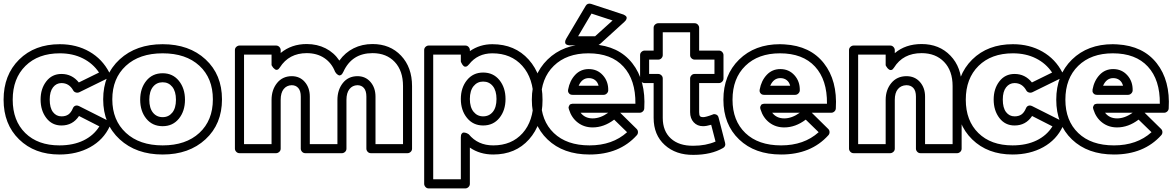

<svg xmlns="http://www.w3.org/2000/svg" viewBox="-32 -820 6467 1059"><path d="M-12.2 -270Q-12.2 -406.7 73.5 -491.5Q159.2 -576.2 297.9 -576.2Q389.6 -576.2 461.2 -535.2Q532.7 -494.1 570.8 -419.9Q575.7 -411.1 572.8 -401.4Q569.8 -391.6 560.1 -387.2L404.8 -311Q395.5 -307.1 386 -310.1Q376.5 -313 372.1 -320.8Q349.6 -361.8 307.1 -361.8Q278.8 -361.8 260.5 -338.4Q242.2 -314.9 242.2 -271Q242.2 -225.1 260.3 -201.7Q278.3 -178.2 307.1 -178.2Q330.1 -178.2 345 -188.5Q359.9 -198.7 370.1 -223.1Q374 -232.9 383.1 -236.6Q392.1 -240.2 403.8 -234.9L561 -155.8Q570.3 -151.4 574 -141.8Q577.6 -132.3 573.2 -123Q538.6 -48.8 465.3 -8.3Q392.1 32.2 295.9 32.2Q158.7 32.2 73.2 -51.3Q-12.2 -134.8 -12.2 -270ZM38.1 -270Q38.1 -154.3 107.4 -86.2Q176.8 -18.1 295.9 -18.1Q372.1 -18.1 428.5 -45.4Q484.9 -72.8 516.1 -123L403.8 -180.2Q369.1 -127.9 307.1 -127.9Q254.9 -127.9 223.4 -169.2Q191.9 -210.4 191.9 -271Q191.9 -330.6 223.4 -371.3Q254.9 -412.1 307.1 -412.1Q365.2 -412.1 402.8 -365.2L514.2 -419.9Q480.5 -470.2 425 -498Q369.6 -525.9 297.9 -525.9Q178.7 -525.9 108.4 -456.5Q38.1 -387.2 38.1 -270Z M537.1 -272Q537.1 -409.2 628.2 -492.7Q719.2 -576.2 865.2 -576.2Q1011.2 -576.2 1101.8 -492.4Q1192.4 -408.7 1192.4 -272Q1192.4 -135.7 1101.6 -51.8Q1010.7 32.2 865.2 32.2Q719.2 32.2 628.2 -51.5Q537.1 -135.3 537.1 -272ZM587.4 -272Q587.4 -156.7 662.4 -87.4Q737.3 -18.1 865.2 -18.1Q993.2 -18.1 1067.6 -86.9Q1142.1 -155.8 1142.1 -272Q1142.1 -388.7 1067.9 -457.3Q993.7 -525.9 865.2 -525.9Q736.8 -525.9 662.1 -456.8Q587.4 -387.7 587.4 -272ZM741.2 -270Q741.2 -332.5 774.9 -374.3Q808.6 -416 865.2 -416Q920.9 -416 954.6 -374.3Q988.3 -332.5 988.3 -270Q988.3 -207 954.6 -165.5Q920.9 -124 865.2 -124Q808.6 -124 774.9 -165.5Q741.2 -207 741.2 -270ZM791.5 -270Q791.5 -223.6 811.8 -198.7Q832 -173.8 865.2 -173.8Q897.9 -173.8 918.2 -198.7Q938.5 -223.6 938.5 -270Q938.5 -315.9 918.2 -341.1Q897.9 -366.2 865.2 -366.2Q832 -366.2 811.8 -341.1Q791.5 -315.9 791.5 -270Z M1263.7 0V-543.9Q1263.7 -554.7 1271.7 -561.8Q1279.8 -568.8 1289.1 -568.8H1490.7Q1501.5 -568.8 1508.8 -561Q1516.1 -553.2 1516.1 -543.9V-527.8Q1575.7 -577.1 1659.7 -577.1Q1717.3 -577.1 1763.9 -553.5Q1810.5 -529.8 1839.8 -485.8Q1871.6 -530.3 1918.5 -553.7Q1965.3 -577.1 2022.9 -577.1Q2119.6 -577.1 2180.2 -512.9Q2240.7 -448.7 2240.7 -345.2V0Q2240.7 10.7 2232.9 17.8Q2225.1 24.9 2215.8 24.9H2013.7Q2002.9 24.9 1995.8 17.1Q1988.8 9.3 1988.8 0V-287.1Q1988.8 -318.8 1975.3 -334.5Q1961.9 -350.1 1939 -350.1Q1911.6 -349.1 1895.3 -328.4Q1878.9 -307.6 1878.9 -269V0Q1878.9 10.7 1871.1 17.8Q1863.3 24.9 1854 24.9H1651.9Q1641.1 24.9 1634 17.1Q1627 9.3 1627 0V-287.1Q1627 -318.8 1613.3 -334.5Q1599.6 -350.1 1576.7 -350.1Q1548.8 -349.1 1532.5 -328.6Q1516.1 -308.1 1516.1 -269V0Q1516.1 10.7 1508.1 17.8Q1500 24.9 1490.7 24.9H1289.1Q1278.3 24.9 1271 17.1Q1263.7 9.3 1263.7 0ZM1314 -24.9H1465.8V-269Q1465.8 -324.2 1495.8 -361.8Q1525.9 -399.4 1576.7 -399.9Q1621.6 -399.9 1649.2 -367.9Q1676.8 -335.9 1676.8 -287.1V-24.9H1829.1V-269Q1829.1 -323.7 1858.6 -361.6Q1888.2 -399.4 1939 -399.9Q1983.9 -399.9 2011.5 -367.9Q2039.1 -335.9 2039.1 -287.1V-24.9H2190.9V-345.2Q2190.9 -429.7 2145.3 -478.3Q2099.6 -526.9 2022.9 -526.9Q1908.7 -526.9 1861.8 -423.8Q1856 -411.1 1849.1 -406.7Q1842.3 -402.3 1836.7 -404.8Q1831.1 -407.2 1826.2 -411.6Q1821.3 -416 1818.8 -420.4L1815.9 -424.8Q1796.9 -473.1 1756.6 -500Q1716.3 -526.9 1659.7 -526.9Q1562 -526.9 1511.7 -448.2Q1505.4 -438 1498.3 -435.5Q1491.2 -433.1 1485.6 -437Q1480 -440.9 1475.3 -446Q1470.7 -451.2 1468.3 -456.1L1465.8 -460.9V-519H1314Z M2307.6 193.8V-543.9Q2307.6 -554.7 2315.4 -561.8Q2323.2 -568.8 2332.5 -568.8H2534.7Q2545.4 -568.8 2552.5 -561Q2559.6 -553.2 2559.6 -543.9V-538.1Q2614.7 -576.2 2683.6 -576.2Q2808.1 -576.2 2884.3 -491Q2960.4 -405.8 2960.4 -269Q2960.4 -134.8 2886 -51.3Q2811.5 32.2 2688.5 32.2Q2614.7 32.2 2559.6 -5.9V193.8Q2559.6 204.6 2551.8 211.9Q2543.9 219.2 2534.7 219.2H2332.5Q2321.8 219.2 2314.7 211.2Q2307.6 203.1 2307.6 193.8ZM2357.4 168.9H2509.8V-63Q2509.8 -76.2 2514.4 -82.5Q2519 -88.9 2525.4 -88.9Q2531.7 -88.9 2538.1 -86.9Q2544.4 -85 2548.8 -82L2553.7 -79.1Q2604 -18.1 2688.5 -18.1Q2790 -18.1 2850.3 -85.4Q2910.6 -152.8 2910.6 -269Q2910.6 -387.7 2848.9 -456.8Q2787.1 -525.9 2683.6 -525.9Q2602.5 -525.9 2554.7 -464.8Q2546.4 -454.6 2538.8 -452.6Q2531.2 -450.7 2526.4 -454.8Q2521.5 -459 2517.6 -464.8Q2513.7 -470.7 2511.7 -475.6L2509.8 -481V-519H2357.4ZM2632.8 -419.9Q2689 -419.9 2722.7 -378.2Q2756.3 -336.4 2756.3 -273.9Q2756.3 -211.4 2722.7 -169.7Q2689 -127.9 2632.8 -127.9Q2577.6 -127.9 2543.7 -169.7Q2509.8 -211.4 2509.8 -273.9Q2509.8 -336.4 2543.7 -378.2Q2577.6 -419.9 2632.8 -419.9ZM2559.6 -273.9Q2559.6 -228.5 2580.1 -203.4Q2600.6 -178.2 2632.8 -178.2Q2666 -178.2 2686.3 -203.1Q2706.5 -228 2706.5 -273.9Q2706.5 -319.8 2686.3 -345Q2666 -370.1 2632.8 -370.1Q2600.6 -370.1 2580.1 -345Q2559.6 -319.8 2559.6 -273.9Z M2901.4 -270Q2901.4 -406.7 2988 -491.5Q3074.7 -576.2 3213.4 -576.2Q3217.8 -576.2 3226.3 -575.7Q3234.9 -575.2 3238.8 -575.2Q3380.4 -566.9 3455.6 -471.2Q3530.8 -375.5 3521.5 -222.2Q3521 -211.9 3513.4 -205.1Q3505.9 -198.2 3496.6 -198.2H3388.7L3479.5 -108.9Q3486.8 -101.6 3486.8 -91.3Q3486.8 -81.1 3480.5 -74.2Q3384.8 32.2 3219.7 32.2Q3074.7 32.2 2988 -50.8Q2901.4 -133.8 2901.4 -270ZM2951.7 -270Q2951.7 -154.3 3022.7 -86.2Q3093.8 -18.1 3219.7 -18.1Q3346.2 -18.1 3426.8 -90.8L3355.5 -160.2Q3298.8 -117.2 3236.8 -117.2Q3189.9 -117.2 3155.3 -143.6Q3120.6 -169.9 3106.4 -215.8Q3102.5 -225.6 3105 -231.9Q3107.4 -238.3 3109.6 -241.5Q3111.8 -244.6 3117.4 -246.1Q3123 -247.6 3125.2 -247.8Q3127.4 -248 3129.9 -248H3130.4H3472.7Q3474.1 -379.4 3406.7 -452.6Q3339.4 -525.9 3213.4 -525.9Q3093.3 -525.9 3022.5 -456.8Q2951.7 -387.7 2951.7 -270ZM3091.8 -607.9 3198.7 -788.1Q3208 -803.7 3227.5 -798.8L3402.3 -741.2Q3404.3 -740.7 3407 -739.7Q3409.7 -738.8 3415.3 -735.1Q3420.9 -731.4 3423.3 -727.3Q3425.8 -723.1 3423.6 -715.6Q3421.4 -708 3411.6 -699.2L3277.3 -577.1Q3268.1 -569.8 3260.7 -569.8H3112.8Q3110.8 -569.8 3107.9 -569.8Q3105 -569.8 3098.6 -571.8Q3092.3 -573.7 3088.6 -577.1Q3085 -580.6 3085 -588.6Q3085 -596.7 3091.8 -607.9ZM3101.6 -326.2Q3110.4 -375 3140.4 -407Q3170.4 -439 3215.3 -439Q3262.7 -439 3293.2 -405Q3323.7 -371.1 3322.8 -321.8Q3322.8 -312.5 3315.2 -304.7Q3307.6 -296.9 3297.4 -296.9H3126.5Q3114.3 -296.9 3108.2 -303.2Q3102.1 -309.6 3101.3 -315.2Q3100.6 -320.8 3101.6 -326.2ZM3156.7 -620.1H3250.5L3346.7 -707L3230.5 -745.1ZM3159.7 -347.2H3269.5Q3264.6 -367.2 3250.2 -378.2Q3235.8 -389.2 3215.3 -389.2Q3178.2 -389.2 3159.7 -347.2ZM3170.4 -198.2Q3194.3 -167 3236.8 -167Q3279.3 -167 3322.8 -198.2Z M3498.5 -387.2V-516.1Q3498.5 -526.9 3506.3 -533.9Q3514.2 -541 3523.4 -541H3573.2V-667Q3573.2 -677.7 3581.3 -684.8Q3589.4 -691.9 3598.6 -691.9H3799.3Q3810.1 -691.9 3817.1 -684.1Q3824.2 -676.3 3824.2 -667V-541H3933.6Q3944.3 -541 3951.4 -533.2Q3958.5 -525.4 3958.5 -516.1V-387.2Q3958.5 -376.5 3950.7 -369.1Q3942.9 -361.8 3933.6 -361.8H3824.2V-201.2Q3824.2 -184.6 3829.1 -179.2Q3834 -173.8 3845.7 -173.8Q3861.3 -173.8 3898.4 -188Q3905.3 -192.4 3916.7 -188.7Q3928.2 -185.1 3931.6 -170.9L3967.3 -32.2Q3972.2 -13.2 3956.5 -3.9Q3890.6 34.2 3792.5 34.2Q3695.8 35.2 3634.5 -20.3Q3573.2 -75.7 3573.2 -169.9V-361.8H3523.4Q3512.7 -361.8 3505.6 -369.9Q3498.5 -377.9 3498.5 -387.2ZM3548.3 -412.1H3598.6Q3607.9 -412.1 3615.7 -405Q3623.5 -397.9 3623.5 -387.2V-169.9Q3623.5 -96.7 3668.5 -55.9Q3713.4 -15.1 3792.5 -16.1Q3860.8 -16.1 3914.6 -39.1L3890.6 -131.8Q3864.3 -124 3845.7 -124Q3814 -124 3794.2 -145.5Q3774.4 -167 3774.4 -201.2V-387.2Q3774.4 -396.5 3781.5 -404.3Q3788.6 -412.1 3799.3 -412.1H3908.7V-491.2H3799.3Q3790 -491.2 3782.2 -498.3Q3774.4 -505.4 3774.4 -516.1V-642.1H3623.5V-516.1Q3623.5 -506.8 3616.5 -499Q3609.4 -491.2 3598.6 -491.2H3548.3Z M3958 -270Q3958 -406.7 4044.7 -491.5Q4131.3 -576.2 4270 -576.2Q4274.4 -576.2 4283 -575.7Q4291.5 -575.2 4295.4 -575.2Q4437 -566.9 4512.2 -471.2Q4587.4 -375.5 4578.1 -222.2Q4577.6 -211.9 4570.1 -205.1Q4562.5 -198.2 4553.2 -198.2H4445.3L4536.1 -108.9Q4543.5 -101.6 4543.5 -91.3Q4543.5 -81.1 4537.1 -74.2Q4441.4 32.2 4276.4 32.2Q4131.3 32.2 4044.7 -50.8Q3958 -133.8 3958 -270ZM4008.3 -270Q4008.3 -154.3 4079.3 -86.2Q4150.4 -18.1 4276.4 -18.1Q4402.8 -18.1 4483.4 -90.8L4412.1 -160.2Q4355.5 -117.2 4293.5 -117.2Q4246.6 -117.2 4211.9 -143.6Q4177.2 -169.9 4163.1 -215.8Q4159.2 -225.6 4161.6 -231.9Q4164.1 -238.3 4166.3 -241.5Q4168.5 -244.6 4174.1 -246.1Q4179.7 -247.6 4181.9 -247.8Q4184.1 -248 4186.5 -248H4187H4529.3Q4530.8 -379.4 4463.4 -452.6Q4396 -525.9 4270 -525.9Q4149.9 -525.9 4079.1 -456.8Q4008.3 -387.7 4008.3 -270ZM4158.2 -326.2Q4167 -375 4197 -407Q4227.1 -439 4272 -439Q4319.3 -439 4349.9 -405Q4380.4 -371.1 4379.4 -321.8Q4379.4 -312.5 4371.8 -304.7Q4364.3 -296.9 4354 -296.9H4183.1Q4170.9 -296.9 4164.8 -303.2Q4158.7 -309.6 4158 -315.2Q4157.2 -320.8 4158.2 -326.2ZM4216.3 -347.2H4326.2Q4321.3 -367.2 4306.9 -378.2Q4292.5 -389.2 4272 -389.2Q4234.9 -389.2 4216.3 -347.2ZM4227.1 -198.2Q4251 -167 4293.5 -167Q4335.9 -167 4379.4 -198.2Z M4650.9 0V-543.9Q4650.9 -554.7 4658.9 -561.8Q4667 -568.8 4676.3 -568.8H4877.9Q4888.7 -568.8 4896 -561Q4903.3 -553.2 4903.3 -543.9V-526.9Q4962.4 -577.1 5051.3 -577.1Q5148.9 -577.1 5210.4 -512.9Q5272 -448.7 5272 -345.2V0Q5272 10.7 5264.2 17.8Q5256.3 24.9 5247.1 24.9H5044.9Q5034.2 24.9 5027.1 17.1Q5020 9.3 5020 0V-287.1Q5020 -318.8 5005.9 -334.5Q4991.7 -350.1 4967.3 -350.1Q4937.5 -349.1 4920.4 -328.6Q4903.3 -308.1 4903.3 -269V0Q4903.3 10.7 4895.3 17.8Q4887.2 24.9 4877.9 24.9H4676.3Q4665.5 24.9 4658.2 17.1Q4650.9 9.3 4650.9 0ZM4701.2 -24.9H4853V-269Q4853 -324.2 4884 -361.8Q4915 -399.4 4967.3 -399.9Q5013.7 -399.9 5042 -367.9Q5070.3 -335.9 5070.3 -287.1V-24.9H5222.2V-345.2Q5222.2 -429.7 5175.5 -478.3Q5128.9 -526.9 5051.3 -526.9Q4948.7 -526.9 4898.9 -446.8Q4892.6 -436.5 4885.5 -434.3Q4878.4 -432.1 4872.8 -435.8Q4867.2 -439.5 4862.5 -444.8Q4857.9 -450.2 4855.5 -455.1L4853 -460V-519H4701.2Z M5244.6 -270Q5244.6 -406.7 5330.3 -491.5Q5416 -576.2 5554.7 -576.2Q5646.5 -576.2 5718 -535.2Q5789.6 -494.1 5827.6 -419.9Q5832.5 -411.1 5829.6 -401.4Q5826.7 -391.6 5816.9 -387.2L5661.6 -311Q5652.3 -307.1 5642.8 -310.1Q5633.3 -313 5628.9 -320.8Q5606.4 -361.8 5564 -361.8Q5535.6 -361.8 5517.3 -338.4Q5499 -314.9 5499 -271Q5499 -225.1 5517.1 -201.7Q5535.2 -178.2 5564 -178.2Q5586.9 -178.2 5601.8 -188.5Q5616.7 -198.7 5627 -223.1Q5630.9 -232.9 5639.9 -236.6Q5648.9 -240.2 5660.6 -234.9L5817.9 -155.8Q5827.1 -151.4 5830.8 -141.8Q5834.5 -132.3 5830.1 -123Q5795.4 -48.8 5722.2 -8.3Q5648.9 32.2 5552.7 32.2Q5415.5 32.2 5330.1 -51.3Q5244.6 -134.8 5244.6 -270ZM5294.9 -270Q5294.9 -154.3 5364.3 -86.2Q5433.6 -18.1 5552.7 -18.1Q5628.9 -18.1 5685.3 -45.4Q5741.7 -72.8 5772.9 -123L5660.6 -180.2Q5626 -127.9 5564 -127.9Q5511.7 -127.9 5480.2 -169.2Q5448.7 -210.4 5448.7 -271Q5448.7 -330.6 5480.2 -371.3Q5511.7 -412.1 5564 -412.1Q5622.1 -412.1 5659.7 -365.2L5771 -419.9Q5737.3 -470.2 5681.9 -498Q5626.5 -525.9 5554.7 -525.9Q5435.5 -525.9 5365.2 -456.5Q5294.9 -387.2 5294.9 -270Z M5793.9 -270Q5793.9 -406.7 5880.6 -491.5Q5967.3 -576.2 6106 -576.2Q6110.4 -576.2 6118.9 -575.7Q6127.4 -575.2 6131.3 -575.2Q6272.9 -566.9 6348.1 -471.2Q6423.3 -375.5 6414.1 -222.2Q6413.6 -211.9 6406 -205.1Q6398.4 -198.2 6389.2 -198.2H6281.2L6372.1 -108.9Q6379.4 -101.6 6379.4 -91.3Q6379.4 -81.1 6373 -74.2Q6277.3 32.2 6112.3 32.2Q5967.3 32.2 5880.6 -50.8Q5793.9 -133.8 5793.9 -270ZM5844.2 -270Q5844.2 -154.3 5915.3 -86.2Q5986.3 -18.1 6112.3 -18.1Q6238.8 -18.1 6319.3 -90.8L6248 -160.2Q6191.4 -117.2 6129.4 -117.2Q6082.5 -117.2 6047.9 -143.6Q6013.2 -169.9 5999 -215.8Q5995.1 -225.6 5997.6 -231.9Q6000 -238.3 6002.2 -241.5Q6004.4 -244.6 6010 -246.1Q6015.6 -247.6 6017.8 -247.8Q6020 -248 6022.5 -248H6022.9H6365.2Q6366.7 -379.4 6299.3 -452.6Q6231.9 -525.9 6106 -525.9Q5985.8 -525.9 5915 -456.8Q5844.2 -387.7 5844.2 -270ZM5994.1 -326.2Q6002.9 -375 6033 -407Q6063 -439 6107.9 -439Q6155.3 -439 6185.8 -405Q6216.3 -371.1 6215.3 -321.8Q6215.3 -312.5 6207.8 -304.7Q6200.2 -296.9 6189.9 -296.9H6019Q6006.8 -296.9 6000.7 -303.2Q5994.6 -309.6 5993.9 -315.2Q5993.2 -320.8 5994.1 -326.2ZM6052.2 -347.2H6162.1Q6157.2 -367.2 6142.8 -378.2Q6128.4 -389.2 6107.9 -389.2Q6070.8 -389.2 6052.2 -347.2ZM6063 -198.2Q6086.9 -167 6129.4 -167Q6171.9 -167 6215.3 -198.2Z"/></svg>

Font: Trueno ExtraBold Outline
Style: Regular
Weight: 800
Width: 6
Designer: Julieta Ulanovsky
Foundry: Julieta Ulanovsky
Version: Version 3.001b | FøM Fix